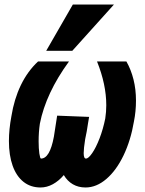

<svg xmlns="http://www.w3.org/2000/svg" viewBox="-20 -817 640 850"><path d="M19.5 -192.5Q19.5 -244.5 30.5 -302.5Q42.5 -378 72.2 -439.8Q102 -501.5 148.5 -545H285.5Q183 -404.5 156.5 -269.5Q151 -233 151 -191Q151 -159.5 154.2 -137.2Q157.5 -115 161.5 -115Q200.5 -115 218.5 -211.5L233 -305L374.5 -299.5L370 -273Q367.5 -256 364 -235.5Q360.5 -215 357 -200.5Q350.5 -159.5 350.5 -139Q350.5 -115 360.5 -115Q371.5 -115 388.2 -139.2Q405 -163.5 420.8 -204.5Q436.5 -245.5 446 -292.5Q450.5 -322 450.5 -351Q450.5 -443 409.5 -545H539.5Q560 -509 571 -465.2Q582 -421.5 582 -371.5Q582 -324 573 -279.5Q559 -196 527 -129.2Q495 -62.5 451 -24.8Q407 13 358.5 13Q327 13 302.5 -1.2Q278 -15.5 262.5 -42Q240.5 -16 214 -1.5Q187.5 13 159.5 13Q115.5 13 84 -12Q52.5 -37 36 -83.2Q19.5 -129.5 19.5 -192.5ZM184.5 -592 302.5 -797H484.5L300 -592Z"/></svg>

Font: JuliaMono Black
Style: Italic
Weight: 900
Italic angle: -9°
Monospace: yes
Designer: cormullion
Foundry: corm
Version: Version 0.057; ttfautohint (v1.8.4)